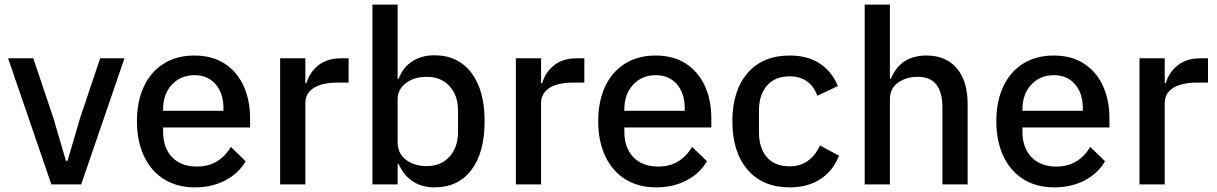

<svg xmlns="http://www.w3.org/2000/svg" viewBox="-20 -797 5261 830"><path d="M331 0H202L15 -545H124L211 -286L265 -102H272L326 -286L413 -545H518Z M572 -273Q572 -359 602 -423Q632 -487 688 -522Q744 -557 820 -557Q897 -557 951 -522Q1005 -487 1033 -425.5Q1061 -364 1061 -286V-246H685V-227Q685 -159 723.5 -118Q762 -77 832 -77Q927 -77 978 -162L1042 -100Q1012 -48 954.5 -17.5Q897 13 822 13Q746 13 689.5 -22Q633 -57 602.5 -122Q572 -187 572 -273ZM685 -318H946V-328Q946 -394 912 -433Q878 -472 821 -472Q761 -472 723 -431Q685 -390 685 -325Z M1191 0V-545H1300V-438H1305Q1318 -484 1356 -514.5Q1394 -545 1455 -545H1487V-440H1441Q1373 -440 1336.5 -417Q1300 -394 1300 -351V0Z M1703 -89H1699V0H1590V-777H1699V-456H1703Q1721 -505 1761.5 -531.5Q1802 -558 1858 -558Q1960 -558 2017.5 -482.5Q2075 -407 2075 -273Q2075 -138 2018 -62.5Q1961 13 1858 13Q1803 13 1763 -14Q1723 -41 1703 -89ZM1960 -227V-319Q1960 -385 1923 -425Q1886 -465 1825 -465Q1771 -465 1735 -438Q1699 -411 1699 -368V-181Q1699 -134 1734.5 -106.5Q1770 -79 1825 -79Q1886 -79 1923 -119.5Q1960 -160 1960 -227Z M2210 0V-545H2319V-438H2324Q2337 -484 2375 -514.5Q2413 -545 2474 -545H2506V-440H2460Q2392 -440 2355.5 -417Q2319 -394 2319 -351V0Z M2566 -273Q2566 -359 2596 -423Q2626 -487 2682 -522Q2738 -557 2814 -557Q2891 -557 2945 -522Q2999 -487 3027 -425.5Q3055 -364 3055 -286V-246H2679V-227Q2679 -159 2717.5 -118Q2756 -77 2826 -77Q2921 -77 2972 -162L3036 -100Q3006 -48 2948.5 -17.5Q2891 13 2816 13Q2740 13 2683.5 -22Q2627 -57 2596.5 -122Q2566 -187 2566 -273ZM2679 -318H2940V-328Q2940 -394 2906 -433Q2872 -472 2815 -472Q2755 -472 2717 -431Q2679 -390 2679 -325Z M3146 -273Q3146 -405 3211.5 -481Q3277 -557 3394 -557Q3472 -557 3524.5 -522Q3577 -487 3602 -425L3513 -383Q3500 -422 3469.5 -444.5Q3439 -467 3394 -467Q3330 -467 3295.5 -427Q3261 -387 3261 -320V-225Q3261 -157 3295 -117.5Q3329 -78 3394 -78Q3482 -78 3525 -168L3607 -124Q3580 -57 3525.5 -22Q3471 13 3394 13Q3277 13 3211.5 -63.5Q3146 -140 3146 -273Z M3718 0V-777H3827V-456H3831Q3872 -557 3985 -557Q4069 -557 4116 -502Q4163 -447 4163 -347V0H4054V-332Q4054 -465 3948 -465Q3898 -465 3862.5 -440Q3827 -415 3827 -368V0Z M4287 -273Q4287 -359 4317 -423Q4347 -487 4403 -522Q4459 -557 4535 -557Q4612 -557 4666 -522Q4720 -487 4748 -425.5Q4776 -364 4776 -286V-246H4400V-227Q4400 -159 4438.5 -118Q4477 -77 4547 -77Q4642 -77 4693 -162L4757 -100Q4727 -48 4669.5 -17.5Q4612 13 4537 13Q4461 13 4404.5 -22Q4348 -57 4317.5 -122Q4287 -187 4287 -273ZM4400 -318H4661V-328Q4661 -394 4627 -433Q4593 -472 4536 -472Q4476 -472 4438 -431Q4400 -390 4400 -325Z M4906 0V-545H5015V-438H5020Q5033 -484 5071 -514.5Q5109 -545 5170 -545H5202V-440H5156Q5088 -440 5051.5 -417Q5015 -394 5015 -351V0Z"/></svg>

Font: IBM Plex Sans JP Medm
Style: Regular
Weight: 500
Designer: Mike Abbink; Paul van der Laan; Pieter van Rosmalen; Wujin Sim; Yejin Wi; Jinhee Kim; Boomi Park; Yona Kim; Kichan Ma
Foundry: Sandoll Inc.
Version: Version 1.002